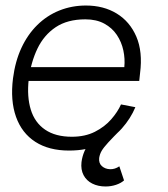

<svg xmlns="http://www.w3.org/2000/svg" viewBox="-20 -532 608 695"><path d="M362 143Q335 143 314 132.5Q293 122 282.5 102Q272 82 275 55Q280 14 308.5 -22Q337 -58 396 -86L421 -67Q389 -35 372 -16.5Q355 2 348 14Q341 26 339 40Q337 59 349 69.5Q361 80 378.5 80.5Q396 81 412 70L429 121Q418 131 400 137Q382 143 362 143ZM230 13Q157 13 108 -18.5Q59 -50 38 -109Q17 -168 27 -248Q35 -310 57.5 -358.5Q80 -407 115 -441.5Q150 -476 195 -494Q240 -512 291 -512Q355 -512 402.5 -483Q450 -454 473.5 -399.5Q497 -345 487 -267L484 -239H73L79 -289H430Q433 -319 426.5 -349.5Q420 -380 403 -405.5Q386 -431 357.5 -446.5Q329 -462 289 -462Q224 -462 181.5 -433.5Q139 -405 115.5 -356Q92 -307 84 -245Q77 -182 91.5 -135Q106 -88 143.5 -62.5Q181 -37 240 -37Q288 -37 323.5 -55Q359 -73 382.5 -100Q406 -127 418 -154L470 -144Q453 -103 421 -67Q389 -31 342 -9Q295 13 230 13Z"/></svg>

Font: Inclusive Sans Light
Style: Italic
Weight: 300
Italic angle: -7°
Designer: Olivia King
Foundry: Olivia King
Version: Version 2.004